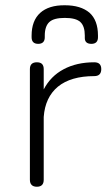

<svg xmlns="http://www.w3.org/2000/svg" viewBox="-20 -709 417 729"><path d="M226.5 -689C226.5 -689 226.5 -689 226.5 -689C266.5 -689 297.5 -679.5 319.5 -661C341 -642 352 -613 352 -574C352 -574 352 -574 352 -574C352 -574 352 -567.5 352 -567.5C352 -551 343.5 -542.5 327 -542.5C327 -542.5 327 -542.5 327 -542.5C310.5 -542.5 302 -550 302 -564.5C302 -564.5 302 -564.5 302 -564.5C302 -564.5 302 -574 302 -574C302 -597.5 296.5 -615 285 -625.5C273.5 -636 254 -641 226 -641C226 -641 226 -641 226 -641C198.5 -641 179 -636 167.5 -625.5C156 -615 150 -597.5 150 -574C150 -574 150 -574 150 -574C150 -574 150 -567.5 150 -567.5C150 -551 141.5 -542.5 125 -542.5C125 -542.5 125 -542.5 125 -542.5C108.5 -542.5 100 -551 100 -567.5C100 -567.5 100 -567.5 100 -567.5C100 -567.5 100 -574 100 -574C100 -611.5 111 -640.5 132.5 -660C154 -679.5 185.5 -689.5 226.5 -689ZM120 0C120 0 120 0 120 0C102.5 0 93.5 -9 93.5 -26.5C93.5 -26.5 93.5 -26.5 93.5 -26.5C93.5 -26.5 93.5 -446.5 93.5 -446.5C93.5 -464 102.5 -472.5 120 -472.5C120 -472.5 120 -472.5 120 -472.5C137.5 -472.5 146 -464 146 -446.5C146 -446.5 146 -446.5 146 -446.5C146 -446.5 146 -369.5 146 -369.5C163.5 -403 188.5 -428.5 221.5 -446C254 -463.5 293 -472.5 338 -472.5C338 -472.5 338 -472.5 338 -472.5C355.5 -472.5 364.5 -464 364.5 -446.5C364.5 -446.5 364.5 -446.5 364.5 -446.5C364.5 -429 355.5 -420 338 -420C338 -420 338 -420 338 -420C278.5 -420 232.5 -406.5 200 -380C167.5 -353 149.5 -314.5 146 -265C146 -265 146 -265 146 -265C146 -265 146 -26.5 146 -26.5C146 -9 137.5 0 120 0Z"/></svg>

Font: Jura-Fortis-Regular
Style: Regular
Weight: 500
Designer: Daniel Johnson, Alexei Vanyashin, Mirko Velimirovic
Foundry: Daniel Johnson
Version: ""